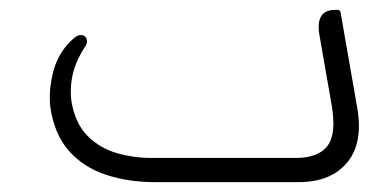

<svg xmlns="http://www.w3.org/2000/svg" viewBox="-20 -369 787 389"><path d="M585 0H294Q240 0 194.5 -15Q149 -30 119.5 -63.5Q90 -97 82 -152Q78 -187 88.5 -226Q99 -265 130 -292Q133 -294 136 -296Q139 -298 143 -298Q154 -298 156 -288Q157 -282 154 -277Q134 -247 127.5 -219Q121 -191 125 -162Q133 -118 157.5 -93.5Q182 -69 216 -59Q250 -49 287 -49H579Q625 -49 643.5 -73.5Q662 -98 652 -156L627 -299Q619 -349 659 -349H664Q669 -349 670 -344L703 -155Q717 -81 684 -40.5Q651 0 585 0Z"/></svg>

Font: Zain Light
Style: Italic
Weight: 300
Italic angle: -10°
Designer: Zain,Boutros
Foundry: Mobile Telecommunications Company (Zain), 2024
Version: Version 1.51; ttfautohint (v1.8.4)